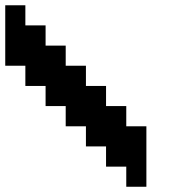

<svg xmlns="http://www.w3.org/2000/svg" viewBox="-20 -712 732 732"><path d="M461.4 0V-76.7H384.3V-153.8H307.6V-230.5H230.5V-307.6H153.8V-384.3H76.7V-461.4H0V-691.9H76.7V-615.2H153.8V-538.1H230.5V-461.4H307.6V-384.3H384.3V-307.6H461.4V-230.5H538.1V0Z"/></svg>

Font: Good Old DOS
Style: Regular
Weight: 400
Designer: Vasily Draigo
Foundry: Vasily Draigo
Version: 1.0